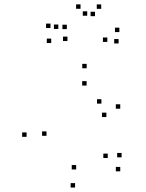

<svg xmlns="http://www.w3.org/2000/svg" viewBox="-20 -827 660 869"><path d="M524.3 -51.5V-71.5H504.3V-51.5ZM530.3 -114.8V-134.8H510.3V-114.8ZM467.7 -111.8V-131.8H447.7V-111.8ZM324.7 -60V-80H304.7V-60ZM190.5 -212.3V-232.3H170.5V-212.3ZM372 -439.8V-459.8H352V-439.8ZM439 -358V-378H419V-358ZM461.5 -297.2V-317.2H441.5V-297.2ZM524.2 -335V-355H504.2V-335ZM372.3 -518V-538H352.3V-518ZM100.3 -207.7V-227.7H80.3V-207.7ZM319.8 21.8V1.8H299.8V21.8ZM285.2 -641.3V-661.3H265.2V-641.3ZM410 -753.8V-773.8H390V-753.8ZM374.7 -755.8V-775.8H354.7V-755.8ZM465.8 -637.3V-657.3H445.8V-637.3ZM516.8 -630.3V-650.3H496.8V-630.3ZM520.3 -681.8V-701.8H500.3V-681.8ZM438 -787V-807H418V-787ZM344.5 -787.2V-807.2H324.5V-787.2ZM244 -696V-716H224V-696ZM282.5 -695.2V-715.2H262.5V-695.2ZM208.5 -700.2V-720.2H188.5V-700.2ZM211.8 -632.3V-652.3H191.8V-632.3Z"/></svg>

Font: Monaspace Radon Dots Var
Style: Regular
Weight: 400
Designer: Riley Cran and the Lettermatic Team
Version: Version 1.100 (Monaspace Radon Dots)